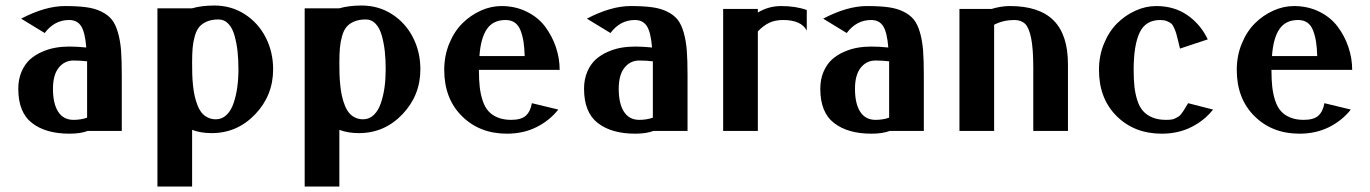

<svg xmlns="http://www.w3.org/2000/svg" viewBox="-20 -472 4936 692"><path d="M56.2 -404.8Q143.1 -450.2 213.9 -450.2Q259.3 -450.2 290.5 -446Q321.8 -441.9 345.5 -430.2Q369.1 -418.5 382.8 -401.6Q396.5 -384.8 405 -355Q413.6 -325.2 416.3 -290.3Q418.9 -255.4 418.9 -202.1V0H295.9Q270 9.8 230 9.8Q145 9.8 95.5 -28.6Q45.9 -66.9 45.9 -151.9Q45.9 -186.5 57.6 -213.6Q69.3 -240.7 87.6 -257.3Q106 -273.9 130.9 -284.9Q155.8 -295.9 179.9 -300Q204.1 -304.2 230 -304.2Q257.8 -304.2 291 -300.8Q286.6 -355.5 272.5 -377.7Q258.3 -399.9 229 -399.9Q176.3 -399.9 141.1 -353ZM293.9 -47.9V-224.1V-251Q270 -253.9 245.1 -253.9Q212.4 -253.9 191.7 -228Q170.9 -202.1 170.9 -151.9Q170.9 -98.6 189.7 -69.3Q208.5 -40 245.1 -40Q271.5 -40 293.9 -47.9Z M672.4 -3.9V200.2H547.4V-441.9H671.4Q707 -452.1 752.4 -452.1Q813.5 -452.1 862.3 -420.7Q911.1 -389.2 937.7 -336.9Q964.4 -284.7 964.4 -222.2Q964.4 -127.9 899.7 -60.1Q835 7.8 742.7 7.8Q703.6 7.8 672.4 -3.9ZM672.4 -246.1Q672.4 -223.6 672.9 -205.6Q673.3 -187.5 675.5 -165.5Q677.7 -143.6 681.4 -127Q685.1 -110.4 691.4 -93.8Q697.8 -77.1 706.5 -66.2Q715.3 -55.2 728.5 -48.6Q741.7 -42 757.8 -42Q780.3 -42 796.6 -57.9Q813 -73.7 822 -100.6Q831.1 -127.4 835.2 -157.7Q839.4 -188 839.4 -222.2Q839.4 -257.3 836.2 -286.6Q833 -315.9 825.4 -343.3Q817.9 -370.6 803.2 -386.2Q788.6 -401.9 767.6 -401.9Q743.2 -401.9 725.8 -394.5Q708.5 -387.2 698.2 -375Q688 -362.8 682.1 -342Q676.3 -321.3 674.3 -299.6Q672.4 -277.8 672.4 -246.1Z M1203.1 -3.9V200.2H1078.1V-441.9H1202.1Q1237.8 -452.1 1283.2 -452.1Q1344.2 -452.1 1393.1 -420.7Q1441.9 -389.2 1468.5 -336.9Q1495.1 -284.7 1495.1 -222.2Q1495.1 -127.9 1430.4 -60.1Q1365.7 7.8 1273.4 7.8Q1234.4 7.8 1203.1 -3.9ZM1203.1 -246.1Q1203.1 -223.6 1203.6 -205.6Q1204.1 -187.5 1206.3 -165.5Q1208.5 -143.6 1212.2 -127Q1215.8 -110.4 1222.2 -93.8Q1228.5 -77.1 1237.3 -66.2Q1246.1 -55.2 1259.3 -48.6Q1272.5 -42 1288.6 -42Q1311 -42 1327.4 -57.9Q1343.8 -73.7 1352.8 -100.6Q1361.8 -127.4 1366 -157.7Q1370.1 -188 1370.1 -222.2Q1370.1 -257.3 1366.9 -286.6Q1363.8 -315.9 1356.2 -343.3Q1348.6 -370.6 1334 -386.2Q1319.3 -401.9 1298.3 -401.9Q1273.9 -401.9 1256.6 -394.5Q1239.3 -387.2 1229 -375Q1218.8 -362.8 1212.9 -342Q1207 -321.3 1205.1 -299.6Q1203.1 -277.8 1203.1 -246.1Z M1706.1 -220.2Q1706.1 -185.1 1709 -158.9Q1711.9 -132.8 1719.5 -109.6Q1727.1 -86.4 1740 -71.8Q1752.9 -57.1 1773.7 -48.6Q1794.4 -40 1822.3 -40Q1858.4 -40 1875 -54.9Q1891.6 -69.8 1897 -100.1L1992.2 -77.1Q1960.4 -37.1 1913.3 -13.7Q1866.2 9.8 1807.1 9.8Q1708.5 9.8 1644.8 -53.5Q1581.1 -116.7 1581.1 -220.2Q1581.1 -271 1599.1 -314.9Q1617.2 -358.9 1646.5 -387.9Q1675.8 -417 1712.6 -433.6Q1749.5 -450.2 1787.1 -450.2Q1837.4 -450.2 1878.4 -429.9Q1919.4 -409.7 1944.6 -376.2Q1969.7 -342.8 1983.4 -302.5Q1997.1 -262.2 1997.1 -220.2ZM1708 -270H1871.1Q1870.1 -300.8 1866.7 -322.3Q1863.3 -343.8 1856 -362.5Q1848.6 -381.3 1835.2 -390.6Q1821.8 -399.9 1802.2 -399.9Q1756.8 -399.9 1734.6 -366.9Q1712.4 -334 1708 -270Z M2095.2 -404.8Q2182.1 -450.2 2252.9 -450.2Q2298.3 -450.2 2329.6 -446Q2360.8 -441.9 2384.5 -430.2Q2408.2 -418.5 2421.9 -401.6Q2435.5 -384.8 2444.1 -355Q2452.6 -325.2 2455.3 -290.3Q2458 -255.4 2458 -202.1V0H2335Q2309.1 9.8 2269 9.8Q2184.1 9.8 2134.5 -28.6Q2085 -66.9 2085 -151.9Q2085 -186.5 2096.7 -213.6Q2108.4 -240.7 2126.7 -257.3Q2145 -273.9 2169.9 -284.9Q2194.8 -295.9 2219 -300Q2243.2 -304.2 2269 -304.2Q2296.9 -304.2 2330.1 -300.8Q2325.7 -355.5 2311.5 -377.7Q2297.4 -399.9 2268.1 -399.9Q2215.3 -399.9 2180.2 -353ZM2333 -47.9V-224.1V-251Q2309.1 -253.9 2284.2 -253.9Q2251.5 -253.9 2230.7 -228Q2210 -202.1 2210 -151.9Q2210 -98.6 2228.8 -69.3Q2247.6 -40 2284.2 -40Q2310.5 -40 2333 -47.9Z M2887.7 -361.8Q2867.7 -399.9 2802.7 -399.9Q2772.9 -399.9 2752 -389.6Q2731 -379.4 2711.4 -358.9V0H2586.4V-439.9H2711.4V-426.8Q2750 -450.2 2795.4 -450.2Q2847.7 -450.2 2887.7 -436Z M2946.8 -404.8Q3033.7 -450.2 3104.5 -450.2Q3149.9 -450.2 3181.2 -446Q3212.4 -441.9 3236.1 -430.2Q3259.8 -418.5 3273.4 -401.6Q3287.1 -384.8 3295.7 -355Q3304.2 -325.2 3306.9 -290.3Q3309.6 -255.4 3309.6 -202.1V0H3186.5Q3160.6 9.8 3120.6 9.8Q3035.6 9.8 2986.1 -28.6Q2936.5 -66.9 2936.5 -151.9Q2936.5 -186.5 2948.2 -213.6Q2960 -240.7 2978.3 -257.3Q2996.6 -273.9 3021.5 -284.9Q3046.4 -295.9 3070.6 -300Q3094.7 -304.2 3120.6 -304.2Q3148.4 -304.2 3181.6 -300.8Q3177.2 -355.5 3163.1 -377.7Q3148.9 -399.9 3119.6 -399.9Q3066.9 -399.9 3031.7 -353ZM3184.6 -47.9V-224.1V-251Q3160.6 -253.9 3135.7 -253.9Q3103 -253.9 3082.3 -228Q3061.5 -202.1 3061.5 -151.9Q3061.5 -98.6 3080.3 -69.3Q3099.1 -40 3135.7 -40Q3162.1 -40 3184.6 -47.9Z M3554.2 -439.9Q3587.9 -450.2 3620.1 -450.2Q3725.6 -450.2 3777.3 -398.4Q3829.1 -346.7 3829.1 -240.2V0H3704.1V-228Q3704.1 -296.9 3696.3 -335Q3688.5 -373 3674.3 -386.5Q3660.2 -399.9 3635.3 -399.9Q3596.2 -399.9 3563 -382.8V0H3438V-439.9Z M4232.9 -296.9Q4230.5 -306.6 4226.1 -325Q4221.7 -343.3 4219.5 -350.8Q4217.3 -358.4 4212.2 -370.4Q4207 -382.3 4201.2 -387.2Q4195.3 -392.1 4185.5 -396Q4175.8 -399.9 4162.1 -399.9Q4108.9 -399.9 4087.4 -354.5Q4065.9 -309.1 4065.9 -220.2Q4065.9 -185.1 4068.8 -158.9Q4071.8 -132.8 4079.3 -109.6Q4086.9 -86.4 4099.9 -71.8Q4112.8 -57.1 4133.5 -48.6Q4154.3 -40 4182.1 -40Q4192.9 -40 4201.2 -41Q4209.5 -42 4216.3 -45.7Q4223.1 -49.3 4227.5 -51.8Q4231.9 -54.2 4237.3 -61.3Q4242.7 -68.4 4244.9 -71.8Q4247.1 -75.2 4253.2 -85.4Q4259.3 -95.7 4262.2 -100.1L4352.1 -77.1Q4320.3 -37.1 4273.2 -13.7Q4226.1 9.8 4167 9.8Q4068.4 9.8 4004.6 -53.5Q3940.9 -116.7 3940.9 -220.2Q3940.9 -271 3959 -314.9Q3977.1 -358.9 4006.3 -387.9Q4035.6 -417 4072.5 -433.6Q4109.4 -450.2 4147 -450.2Q4212.4 -450.2 4259.8 -417.2Q4307.1 -384.3 4333 -330.1Z M4562.5 -220.2Q4562.5 -185.1 4565.4 -158.9Q4568.4 -132.8 4575.9 -109.6Q4583.5 -86.4 4596.4 -71.8Q4609.4 -57.1 4630.1 -48.6Q4650.9 -40 4678.7 -40Q4714.8 -40 4731.4 -54.9Q4748 -69.8 4753.4 -100.1L4848.6 -77.1Q4816.9 -37.1 4769.8 -13.7Q4722.7 9.8 4663.6 9.8Q4564.9 9.8 4501.2 -53.5Q4437.5 -116.7 4437.5 -220.2Q4437.5 -271 4455.6 -314.9Q4473.6 -358.9 4502.9 -387.9Q4532.2 -417 4569.1 -433.6Q4606 -450.2 4643.6 -450.2Q4693.8 -450.2 4734.9 -429.9Q4775.9 -409.7 4801 -376.2Q4826.2 -342.8 4839.8 -302.5Q4853.5 -262.2 4853.5 -220.2ZM4564.5 -270H4727.5Q4726.6 -300.8 4723.1 -322.3Q4719.7 -343.8 4712.4 -362.5Q4705.1 -381.3 4691.7 -390.6Q4678.2 -399.9 4658.7 -399.9Q4613.3 -399.9 4591.1 -366.9Q4568.8 -334 4564.5 -270Z"/></svg>

Font: Pfennig
Style: Bold
Weight: 700
Version: Version 20120410 ; ttfautohint (v0.8)